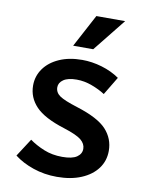

<svg xmlns="http://www.w3.org/2000/svg" viewBox="-84 -795 663 867"><g transform="rotate(10 247.5 -362.0)"><path d="M41 -52 94 -134Q123 -113 161 -97.5Q199 -82 245 -82Q291 -82 312 -96.5Q333 -111 333 -134Q333 -157 312 -174.5Q291 -192 231 -211Q138 -240 99 -281Q60 -322 60 -377Q60 -420 84.5 -454.5Q109 -489 154 -509Q199 -529 259 -529Q304 -529 349.5 -515.5Q395 -502 431 -477L381 -394Q355 -411 320 -424Q285 -437 250 -437Q210 -437 189.5 -423Q169 -409 169 -388Q169 -364 190.5 -349Q212 -334 273 -315Q372 -284 410 -242.5Q448 -201 448 -145Q448 -99 422 -64Q396 -29 348.5 -9Q301 11 237 11Q179 11 128 -6.5Q77 -24 41 -52ZM207 -585 287 -735H419L299 -585Z"/></g></svg>

Font: Radio Canada Medium
Style: Regular
Weight: 500
Designer: Charles Daoud, Etienne Aubert Bonn, Alexandre Saumier Demers, Jacques Le Bailly
Foundry: Radio-Canada
Version: Version 2.104; ttfautohint (v1.8.4.7-5d5b);gftools[0.9.28.de